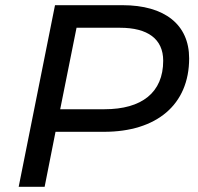

<svg xmlns="http://www.w3.org/2000/svg" viewBox="-20 -720 762 740"><path d="M452 -700H192L52 0H152L194 -212H381C583 -212 709 -316 709 -495C709 -625 615 -700 452 -700ZM383 -299H212L275 -613H443C549 -613 609 -570 609 -486C609 -363 526 -299 383 -299Z"/></svg>

Font: AWKNG-Font Medium
Style: Italic
Weight: 500
Italic angle: -11.3°
Designer: Awakening Church
Foundry: Awakening Church
Version: Version 1.700;PS 001.700;hotconv 1.0.88;makeotf.lib2.5.64775